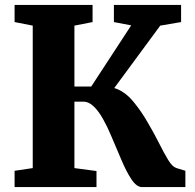

<svg xmlns="http://www.w3.org/2000/svg" viewBox="-20 -763 796 783"><path d="M39.5 0V-66.5L113.5 -77.5V-658.5L39.5 -673V-743H357.5V-673L283.5 -658.5V-410H352L515 -659.5L444.5 -673V-743H718.5V-673L633.5 -658.5L446 -404Q488.5 -391 522.8 -349.8Q557 -308.5 583 -262.5Q609 -218.5 629.2 -178Q649.5 -137.5 666.2 -110.2Q683 -83 698.5 -78L736 -66.5V0H559.5Q537 0 516 -31.8Q495 -63.5 474.8 -111.5Q454.5 -159.5 434 -207.5Q418.5 -245 400.5 -277.2Q382.5 -309.5 362.2 -329Q342 -348.5 319 -348.5H283.5V-77.5L373.5 -65.5V0Z"/></svg>

Font: Merriweather Black
Style: Regular
Weight: 900
Designer: Eben Sorkin
Foundry: Eben Sorkin
Version: Version 2.200;gftools[0.9.31]